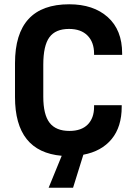

<svg xmlns="http://www.w3.org/2000/svg" viewBox="-20 -720 640 896"><path d="M419 -464V-470Q419 -523 388.5 -554Q358 -585 302 -585Q239 -585 210.5 -546Q182 -507 182 -418V-269Q182 -185 211.5 -147Q241 -109 304 -109Q360 -109 389.5 -139Q419 -169 419 -221V-229H548V-222Q548 -128 501 -71Q454 -14 369 2L321 156H207L268 7Q50 -12 50 -267V-425Q50 -700 303 -700Q416 -700 483 -640Q550 -580 550 -471V-464Z"/></svg>

Font: D-DIN
Style: DIN-Bold
Weight: 700
Designer: Charles Nix
Foundry: Datto Inc.
Version: Version 1.00